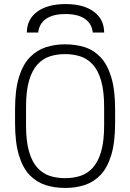

<svg xmlns="http://www.w3.org/2000/svg" viewBox="-20 -914 640 944"><path d="M300 10Q249 10 204.5 -4Q160 -18 126 -53Q92 -88 73 -150.5Q54 -213 54 -310V-376Q54 -473 73.5 -535.5Q93 -598 127.5 -633Q162 -668 206 -682Q250 -696 298 -696H301Q352 -696 396.5 -682Q441 -668 474.5 -632.5Q508 -597 527 -534.5Q546 -472 546 -376V-310Q546 -214 527 -151.5Q508 -89 474.5 -54Q441 -19 397 -4.5Q353 10 303 10ZM300 -38Q340 -38 374.5 -49Q409 -60 435.5 -88.5Q462 -117 477 -168Q492 -219 492 -298V-388Q492 -467 477 -518Q462 -569 435.5 -597.5Q409 -626 374.5 -637Q340 -648 300 -648Q260 -648 225.5 -637Q191 -626 164.5 -597.5Q138 -569 123 -518Q108 -467 108 -388V-298Q108 -219 123 -168Q138 -117 164.5 -88.5Q191 -60 225.5 -49Q260 -38 300 -38ZM112 -754Q112 -819 163 -856.5Q214 -894 303 -894Q391 -894 441.5 -856.5Q492 -819 492 -754H436Q432 -797 398 -821Q364 -845 302 -845Q240 -845 206 -821Q172 -797 168 -754Z"/></svg>

Font: Chivo Mono Thin
Style: Regular
Weight: 250
Designer: Hector Gatti
Foundry: Omnibus-Type
Version: Version 1.008